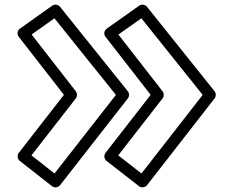

<svg xmlns="http://www.w3.org/2000/svg" viewBox="-20 -838 977 830"><path d="M215.3 -758.9 481.1 -427.8 215.7 -88.1 116 -166.3 307.7 -412.6C315 -422 313.9 -435.4 307.7 -443.4L116.7 -688.8ZM239.5 -808.6C232.1 -817.9 216.7 -821.3 205.5 -813.4L66.5 -714.4C53.8 -705.3 53.2 -689 61.3 -678.6L256.3 -428L61.3 -177.4C53.7 -167.6 54.4 -151.1 65.6 -142.3L204.6 -33.3C215.4 -24.9 231.3 -26.9 239.7 -37.6L532.7 -412.6C539.2 -421 539.9 -434.4 532.5 -443.6ZM491.1 -166.4 682.7 -412.6C690 -422 688.9 -435.4 682.7 -443.4L491.8 -688.7L591.2 -759L856.2 -427.8L591.6 -88.1ZM436.3 -177.4C428.6 -167.5 429.4 -151 440.6 -142.3L580.6 -33.3C590.5 -25.6 607 -26.4 615.7 -37.6L907.7 -412.6C914.2 -420.9 914.9 -434.4 907.5 -443.6L615.5 -808.6C608.2 -817.8 592.8 -821.3 581.6 -813.4L441.6 -714.4C428.7 -705.3 428.2 -689 436.3 -678.6L631.3 -428Z"/></svg>

Font: Poland Can Into
Style: BigWritingsOLn
Weight: 700
Foundry: Cannot Into Space Fonts
Version: Version 0.92